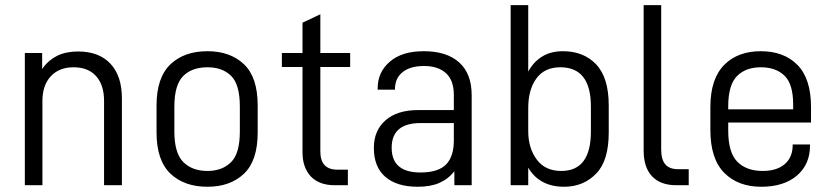

<svg xmlns="http://www.w3.org/2000/svg" viewBox="-20 -710 3187 736"><path d="M75.2 -506.8H141.6V-445.3Q163.1 -477.5 199.2 -496.1Q216.8 -504.9 237.3 -508.8Q257.8 -512.7 279.3 -512.7Q359.4 -512.7 403.3 -465.8Q447.3 -418.9 447.3 -333V0H378.9V-323.2Q378.9 -384.8 347.7 -418.9Q317.4 -452.1 261.7 -452.1Q208 -452.1 175.8 -418.9Q142.6 -383.8 142.6 -323.2V0H75.2Z M633.8 -43.9Q580.1 -94.7 580.1 -202.1V-305.7Q580.1 -413.1 633.8 -463.9Q686.5 -513.7 775.4 -513.7Q862.3 -513.7 915 -463.9Q967.8 -414.1 967.8 -305.7V-202.1Q967.8 -93.8 915 -43.9Q862.3 5.9 775.4 5.9Q686.5 5.9 633.8 -43.9ZM866.2 -88.9Q899.4 -122.1 899.4 -206.1V-301.8Q899.4 -385.7 866.2 -418.9Q833 -452.1 775.4 -452.1Q715.8 -452.1 682.6 -418.9Q648.4 -384.8 648.4 -301.8V-206.1Q648.4 -123 682.6 -88.9Q716.8 -54.7 775.4 -54.7Q832 -54.7 866.2 -88.9Z M1208 -453.1V-128.9Q1208 -59.6 1273.4 -59.6H1313.5V0H1262.7Q1204.1 0 1171.9 -33.2Q1139.6 -67.4 1139.6 -126V-453.1H1060.5V-506.8H1139.6V-623L1208 -655.3V-506.8H1322.3V-453.1Z M1740.2 -470.7Q1788.1 -427.7 1788.1 -344.7V0H1721.7V-53.7Q1699.2 -24.4 1664.1 -8.8Q1630.9 5.9 1581.1 5.9Q1501 5.9 1457 -32.2Q1413.1 -70.3 1413.1 -142.6Q1413.1 -210 1458 -249Q1502.9 -288.1 1583 -288.1H1719.7V-345.7Q1719.7 -401.4 1690.4 -428.7Q1660.2 -457 1605.5 -457Q1552.7 -457 1523.4 -433.6Q1494.1 -410.2 1494.1 -369.1V-366.2H1427.7V-371.1Q1427.7 -434.6 1475.6 -474.6Q1521.5 -513.7 1604.5 -513.7Q1692.4 -513.7 1740.2 -470.7ZM1689.5 -79.1Q1719.7 -109.4 1719.7 -171.9V-238.3H1592.8Q1481.4 -238.3 1481.4 -143.6Q1481.4 -48.8 1591.8 -48.8Q1659.2 -48.8 1689.5 -79.1Z M2004.9 -67.4V0H1937.5V-690.4H2004.9V-435.5Q2025.4 -473.6 2059.6 -494.1Q2091.8 -513.7 2137.7 -513.7Q2216.8 -513.7 2264.6 -463.9Q2313.5 -413.1 2313.5 -305.7V-202.1Q2313.5 -93.8 2265.6 -44.9Q2216.8 5.9 2142.6 5.9Q2047.9 5.9 2004.9 -67.4ZM2245.1 -206.1V-301.8Q2245.1 -452.1 2127.9 -452.1Q2067.4 -452.1 2036.1 -409.2Q2004.9 -366.2 2004.9 -295.9V-207Q2004.9 -141.6 2038.1 -97.7Q2070.3 -54.7 2131.8 -54.7Q2245.1 -54.7 2245.1 -206.1Z M2479.5 -34.2Q2447.3 -68.4 2447.3 -132.8V-690.4H2514.6V-136.7Q2514.6 -98.6 2530.3 -80.1Q2545.9 -61.5 2579.1 -61.5H2620.1V0H2572.3Q2511.7 0 2479.5 -34.2Z M2771.5 -240.2V-210Q2771.5 -125 2806.6 -89.8Q2841.8 -54.7 2903.3 -54.7Q2958 -54.7 2988.3 -81.1Q3018.6 -107.4 3018.6 -153.3V-156.2H3085V-151.4Q3085 -80.1 3035.2 -37.1Q2984.4 5.9 2898.4 5.9Q2809.6 5.9 2756.8 -46.9Q2703.1 -100.6 2703.1 -211.9V-299.8Q2703.1 -408.2 2756.8 -461.9Q2808.6 -513.7 2896.5 -513.7Q2984.4 -513.7 3036.1 -461.9Q3088.9 -409.2 3088.9 -299.8V-240.2ZM2805.7 -418.9Q2771.5 -384.8 2771.5 -301.8V-291H3020.5V-308.6Q3020.5 -387.7 2987.3 -419.9Q2954.1 -452.1 2896.5 -452.1Q2838.9 -452.1 2805.7 -418.9Z"/></svg>

Font: DINish
Style: Regular
Weight: 400
Designer: Bert Driehuis
Foundry: Playbeing
Version: Version 3.008; git-95204e4c-release